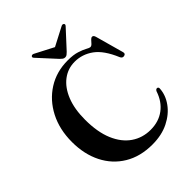

<svg xmlns="http://www.w3.org/2000/svg" viewBox="-251 -1027 1177 1177"><g transform="rotate(-45 337.5 -438.0)"><path d="M647 -194.5Q644 -140 609.2 -91.8Q574.5 -43.5 514 -13.2Q453.5 17 372.5 17Q268 17 192 -28.8Q116 -74.5 75 -155.8Q34 -237 34 -343Q34 -451.5 77.2 -535.5Q120.5 -619.5 196.2 -667.5Q272 -715.5 369.5 -715.5Q418.5 -715.5 450.2 -705.2Q482 -695 500 -684.8Q518 -674.5 525.5 -674.5Q535 -674.5 543.8 -684Q552.5 -693.5 561 -703Q569.5 -712.5 578 -712.5Q589 -712.5 594 -695.5L645 -512Q650.5 -493.5 633 -490Q616.5 -486.5 609 -504Q568.5 -600.5 514 -640Q459.5 -679.5 394 -679.5Q334.5 -679.5 287.8 -644Q241 -608.5 214.2 -542Q187.5 -475.5 187.5 -383Q187.5 -275.5 218.5 -202.5Q249.5 -129.5 304 -92Q358.5 -54.5 428.5 -54.5Q499 -54.5 548.8 -91.8Q598.5 -129 620.5 -196Q627 -209.5 637.5 -208Q647 -206.5 647 -194.5ZM402.5 -757Q394.5 -749 388 -744Q381.5 -739 372 -739Q362.5 -739 355.8 -744Q349 -749 341 -757L235.5 -872Q224.5 -883 233.5 -890.5Q241.5 -897 255.5 -888.5L372 -828L488 -888.5Q502 -897 510 -890.5Q519 -883 508.5 -872Z"/></g></svg>

Font: Fraunces 72pt SemiBold
Style: Regular
Weight: 600
Version: Version 1.000;[b76b70a41]